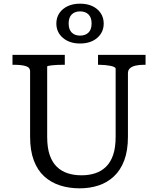

<svg xmlns="http://www.w3.org/2000/svg" viewBox="-20 -1009 861 1046"><path d="M237 -264Q237 -204 251 -164Q265 -124 290 -100Q315 -76 349 -65Q383 -54 424 -54Q465 -54 498.5 -65Q532 -76 557 -100Q582 -124 596 -164Q610 -204 610 -264V-635Q610 -640 602 -644Q594 -648 581 -650.5Q568 -653 552.5 -654.5Q537 -656 523 -656H514V-710H773V-656H762Q738 -656 718.5 -651.5Q699 -647 688 -637Q677 -627 677 -610V-264Q677 -189 657 -135.5Q637 -82 600.5 -48Q564 -14 516.5 1.5Q469 17 414 17Q356 17 306.5 1Q257 -15 220.5 -48.5Q184 -82 164 -135.5Q144 -189 144 -264V-620Q144 -642 120 -649Q96 -656 59 -656H48V-710H333V-656H324Q310 -656 294.5 -655.5Q279 -655 266 -653.5Q253 -652 245 -650.5Q237 -649 237 -646ZM354 -881Q354 -848 371 -831.5Q388 -815 416 -815Q445 -815 462 -831.5Q479 -848 479 -881Q479 -914 462 -930.5Q445 -947 416 -947Q388 -947 371 -930.5Q354 -914 354 -881ZM545 -881Q545 -833 509.5 -802.5Q474 -772 416 -772Q359 -772 323 -802.5Q287 -833 287 -881Q287 -913 303.5 -937.5Q320 -962 349 -975.5Q378 -989 416 -989Q455 -989 483.5 -975.5Q512 -962 528.5 -937.5Q545 -913 545 -881Z"/></svg>

Font: Roboto Serif
Style: Regular
Weight: 400
Designer: Greg Gazdowicz
Foundry: Commercial Type
Version: Version 1.008